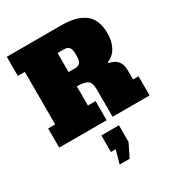

<svg xmlns="http://www.w3.org/2000/svg" viewBox="-251 -934 1315 1424"><g transform="rotate(-30 407.0 -222.5)"><path d="M478 -549.8Q478 -614.7 419.9 -613.8H366.2V-450.2H419.9Q478 -450.2 478 -514.2ZM366.2 -164.1H432.1V0H25.9V-164.1H85.9V-613.8H25.9V-777.8H495.1Q623.5 -777.8 692.4 -725.1Q760.7 -672.4 759.8 -553.2Q759.8 -487.3 733.4 -438.5Q707 -389.6 655.8 -369.1L657.2 -358.9Q753.4 -343.8 752.9 -241.2V-164.1H799.8V0H482.9V-234.9Q482.9 -294.4 456.1 -311Q429.2 -328.1 366.2 -328.1ZM341.8 78.1H492.2V220.2L437 333H351.1L382.8 220.2H341.8Z"/></g></svg>

Font: AlfaSlabOne-Regular
Style: Regular
Weight: 400
Designer: JM Sole
Foundry: JM Sole
Version: Version 1.001